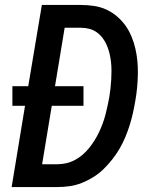

<svg xmlns="http://www.w3.org/2000/svg" viewBox="-20 -755 640 775"><path d="M27 0 81 -328H30V-407H94L149 -735H306Q333 -735 359.5 -731Q386 -727 409 -716.5Q432 -706 451.5 -689.5Q471 -673 485.5 -653Q500 -633 510 -609.5Q520 -586 526 -560.5Q532 -535 534.5 -509Q537 -483 536.5 -456Q536 -429 533.5 -402Q531 -375 526 -347Q522 -323 516.5 -298.5Q511 -274 503.5 -250Q496 -226 486 -202Q476 -178 463 -155.5Q450 -133 433.5 -112Q417 -91 398 -72.5Q379 -54 356.5 -40Q334 -26 310 -16.5Q286 -7 261 -3.5Q236 0 211 0ZM150 -92H211Q229 -92 247 -96Q265 -100 282 -109Q299 -118 313.5 -130.5Q328 -143 340 -158Q352 -173 362 -189Q372 -205 380 -222Q388 -239 394.5 -256.5Q401 -274 405.5 -291.5Q410 -309 414 -327Q418 -345 421 -362Q424 -380 426 -398Q428 -416 429 -434Q430 -452 430 -470Q430 -488 428 -505.5Q426 -523 422 -539.5Q418 -556 411.5 -571.5Q405 -587 395 -600.5Q385 -614 371.5 -624Q358 -634 341 -638.5Q324 -643 306 -643H241L202 -407H317V-328H189Z"/></svg>

Font: Iosevka SS04 SmBd Ex Obl
Style: Regular
Weight: 600
Width: 7
Italic angle: -9°
Monospace: yes
Designer: Belleve Invis
Foundry: Belleve Invis
Version: Version 19.0.0; ttfautohint (v1.8.4)